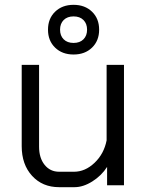

<svg xmlns="http://www.w3.org/2000/svg" viewBox="-20 -768 610 796"><path d="M70 -162V-499H142V-160Q142 -113 165 -84.5Q188 -56 225 -56H287Q333 -56 372 -93Q411 -130 422 -186V-499H494V0H424V-76Q401 -40 363 -16Q325 8 289 8H225Q156 8 113 -39Q70 -86 70 -162ZM179 -645Q179 -691 208.5 -719.5Q238 -748 285 -748Q332 -748 361.5 -719.5Q391 -691 391 -645Q391 -599 361.5 -570.5Q332 -542 285 -542Q238 -542 208.5 -570.5Q179 -599 179 -645ZM341 -645Q341 -670 326 -685Q311 -700 285 -700Q259 -700 244 -685Q229 -670 229 -645Q229 -620 244 -605Q259 -590 285 -590Q311 -590 326 -605Q341 -620 341 -645Z"/></svg>

Font: Bai Jamjuree
Style: Regular
Weight: 400
Designer: Katatrad Aksorn Co.,Ltd.
Foundry: Cadson Demak Co.,Ltd.
Version: Version 1.000; ttfautohint (v1.6)